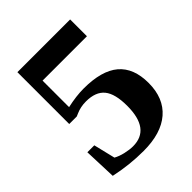

<svg xmlns="http://www.w3.org/2000/svg" viewBox="-190 -763 880 880"><g transform="rotate(-45 250.0 -322.5)"><path d="M234.4 -387.2Q350.6 -387.2 407 -339.4Q463.4 -291.5 463.4 -194.8Q463.4 -96.2 402.1 -43.2Q340.8 9.8 226.6 9.8Q135.7 9.8 45.9 -9.8L40 -168.5H85L110.4 -63.5Q129.4 -52.7 157.2 -46.1Q185.1 -39.6 207.5 -39.6Q319.8 -39.6 319.8 -189.9Q319.8 -268.1 291.3 -303Q262.7 -337.9 200.2 -337.9Q165.5 -337.9 136.7 -325.2L121.6 -318.8H72.8V-654.8H414.6V-545.9H127V-374Q186.5 -387.2 234.4 -387.2Z"/></g></svg>

Font: Tinos
Style: Bold
Weight: 700
Designer: Steve Matteson
Foundry: Monotype Imaging Inc.
Version: Version 1.23